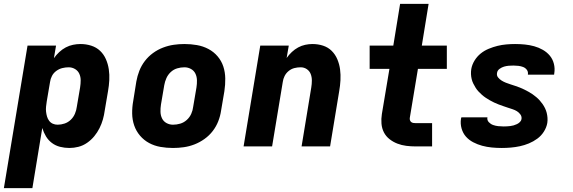

<svg xmlns="http://www.w3.org/2000/svg" viewBox="-35 -755 2955 990"><path d="M-15 215 107 -520H254L243 -455Q255 -472 270.5 -486.5Q286 -501 304 -510.5Q322 -520 341.5 -524Q361 -528 380 -528Q409 -528 435.5 -519.5Q462 -511 481 -493Q500 -475 511 -450Q522 -425 526 -397.5Q530 -370 528.5 -341.5Q527 -313 522 -285L505 -185Q502 -162 495.5 -139Q489 -116 478 -94Q467 -72 451 -52.5Q435 -33 414 -18.5Q393 -4 369.5 2Q346 8 323 8Q298 8 274.5 2Q251 -4 232.5 -18Q214 -32 202 -52Q190 -72 183 -95L132 215ZM262 -112Q280 -112 298 -118Q316 -124 330 -137.5Q344 -151 351.5 -169Q359 -187 361 -204L378 -304Q381 -323 381 -341Q381 -359 374 -374.5Q367 -390 352 -399Q337 -408 319 -408Q303 -408 286.5 -404Q270 -400 255.5 -389.5Q241 -379 233 -363.5Q225 -348 223 -332L206 -232Q204 -219 202.5 -205.5Q201 -192 202.5 -179Q204 -166 207.5 -154Q211 -142 218.5 -132Q226 -122 237.5 -117Q249 -112 262 -112Z M857 8Q824 8 792.5 2.5Q761 -3 734 -17.5Q707 -32 687 -55.5Q667 -79 657 -108Q647 -137 646.5 -169.5Q646 -202 652 -235L668 -335Q673 -363 683.5 -390Q694 -417 712 -440.5Q730 -464 754 -481.5Q778 -499 805.5 -509.5Q833 -520 860.5 -524Q888 -528 916 -528Q949 -528 980.5 -522.5Q1012 -517 1039.5 -502.5Q1067 -488 1087 -464.5Q1107 -441 1116.5 -412Q1126 -383 1126.5 -350.5Q1127 -318 1122 -285L1105 -185Q1101 -157 1090.5 -130Q1080 -103 1062 -79.5Q1044 -56 1019.5 -38.5Q995 -21 968 -10.5Q941 0 913 4Q885 8 857 8ZM857 -112Q876 -112 894.5 -117.5Q913 -123 928 -136.5Q943 -150 951 -168Q959 -186 961 -204L978 -304Q981 -323 980.5 -341.5Q980 -360 972.5 -375.5Q965 -391 949.5 -399.5Q934 -408 916 -408Q897 -408 878.5 -402.5Q860 -397 845.5 -383.5Q831 -370 823 -352Q815 -334 812 -316L795 -216Q792 -197 792.5 -178.5Q793 -160 800.5 -144.5Q808 -129 823.5 -120.5Q839 -112 857 -112Z M1221 0 1307 -520H1454L1443 -456Q1455 -473 1470 -487Q1485 -501 1502.5 -510.5Q1520 -520 1539 -524Q1558 -528 1576 -528Q1605 -528 1631 -519.5Q1657 -511 1675.5 -492.5Q1694 -474 1704.5 -449Q1715 -424 1718.5 -397Q1722 -370 1720.5 -341.5Q1719 -313 1714 -285L1667 0H1520L1570 -304Q1573 -322 1573 -340Q1573 -358 1567 -373.5Q1561 -389 1547 -398.5Q1533 -408 1515 -408Q1499 -408 1483 -404Q1467 -400 1453.5 -389Q1440 -378 1432.5 -363Q1425 -348 1423 -332L1368 0Z M2193 0H2109Q2084 0 2060 -3Q2036 -6 2014 -14.5Q1992 -23 1973.5 -37.5Q1955 -52 1944.5 -72.5Q1934 -93 1932 -117.5Q1930 -142 1934 -167L1973 -400H1871V-520H1993L2028 -735H2175L2140 -520H2269V-400H2120L2078 -147Q2077 -141 2079 -135Q2081 -129 2085.5 -125.5Q2090 -122 2096.5 -121Q2103 -120 2109 -120H2193Z M2552 8Q2526 8 2500.5 5.5Q2475 3 2451 -3.5Q2427 -10 2405 -21.5Q2383 -33 2367.5 -50.5Q2352 -68 2345 -92.5Q2338 -117 2342 -143L2344 -150H2479L2478 -149Q2476 -135 2485.5 -125Q2495 -115 2507.5 -110.5Q2520 -106 2534 -104.5Q2548 -103 2562 -103Q2570 -103 2578.5 -103.5Q2587 -104 2596 -105Q2605 -106 2613.5 -108.5Q2622 -111 2630.5 -115Q2639 -119 2646 -126Q2653 -133 2654 -141Q2656 -154 2648.5 -164.5Q2641 -175 2630.5 -181.5Q2620 -188 2607.5 -192Q2595 -196 2583 -200Q2571 -204 2559.5 -208Q2548 -212 2536 -216.5Q2524 -221 2512.5 -226.5Q2501 -232 2490.5 -238Q2480 -244 2469.5 -251Q2459 -258 2450 -266Q2441 -274 2432.5 -283Q2424 -292 2417.5 -302.5Q2411 -313 2405.5 -324Q2400 -335 2397 -347.5Q2394 -360 2393.5 -373Q2393 -386 2395 -399Q2399 -422 2412 -443Q2425 -464 2443.5 -479Q2462 -494 2485 -503.5Q2508 -513 2530.5 -518.5Q2553 -524 2576 -526Q2599 -528 2621 -528Q2647 -528 2671.5 -525.5Q2696 -523 2719.5 -516.5Q2743 -510 2764 -498Q2785 -486 2800 -468Q2815 -450 2821 -426Q2827 -402 2823 -377L2822 -370H2687V-372Q2689 -385 2681.5 -395Q2674 -405 2662.5 -409.5Q2651 -414 2638 -415.5Q2625 -417 2612 -417Q2600 -417 2588 -416Q2576 -415 2564 -411.5Q2552 -408 2541 -400Q2530 -392 2528 -380Q2525 -366 2533 -356Q2541 -346 2551.5 -339.5Q2562 -333 2573.5 -328.5Q2585 -324 2597.5 -320Q2610 -316 2622 -312Q2634 -308 2645.5 -303.5Q2657 -299 2668 -293.5Q2679 -288 2690 -282Q2701 -276 2711 -269Q2721 -262 2730.5 -254Q2740 -246 2748 -237Q2756 -228 2763 -218Q2770 -208 2775.5 -196.5Q2781 -185 2784 -173Q2787 -161 2788 -147.5Q2789 -134 2787 -121Q2783 -98 2769.5 -76.5Q2756 -55 2735.5 -40Q2715 -25 2692 -15.5Q2669 -6 2645.5 -1Q2622 4 2598.5 6Q2575 8 2552 8Z"/></svg>

Font: Iosevka Aile Heavy
Style: Italic
Weight: 900
Italic angle: -9°
Designer: Belleve Invis
Foundry: Belleve Invis
Version: Version 31.1.0; ttfautohint (v1.8.4)